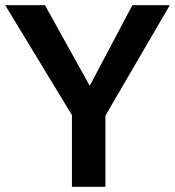

<svg xmlns="http://www.w3.org/2000/svg" viewBox="-21 -714 669 734"><path d="M254 0V-274L-1 -694H151L322 -386L485 -694H628L382 -272V0Z"/></svg>

Font: Cantarell
Style: Bold
Weight: 700
Designer: Dave Crossland, Nikolaus Waxweiler, Florian Fecher, Jacques Le Bailly, Eben Sorkin, Alexei Vanyashin, Alexios Zavras, Em
Version: Version 0.303